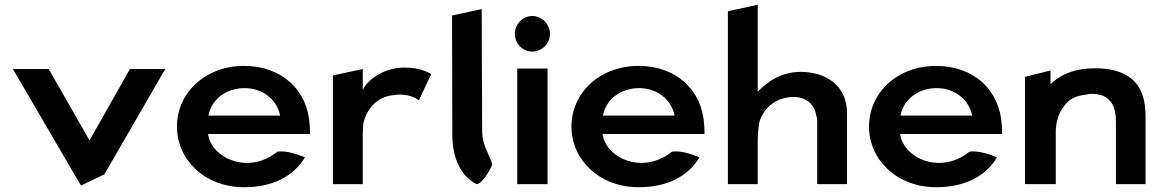

<svg xmlns="http://www.w3.org/2000/svg" viewBox="-20 -771 4865 804"><path d="M184 -482H34L319 6L417 -41L672 -482H524L355 -183Z M851 -210H1278C1278 -222 1278 -234 1277 -246C1269 -395 1159 -495 1002 -495C839 -495 721 -382 721 -241C721 -101 839 13 1002 13C1117 13 1207 -29 1257 -112C1235 -121 1183 -142 1142 -136C1098 -101 1051 -87 1005 -89C925 -93 860 -146 851 -210ZM1153 -287H853C863 -349 922 -402 1004 -402C1081 -402 1140 -353 1153 -287Z M1786 -461C1772 -467 1744 -488 1673 -488C1588 -488 1519 -438 1499 -394V-482L1374 -455V0H1499V-201C1499 -220 1500 -239 1502 -257C1515 -310 1555 -368 1632 -373C1637 -374 1643 -375 1649 -375C1703 -375 1725 -357 1734 -351Z M1975 0C2003 0 2043 -81 2041 -82C2035 -118 1999 -156 1999 -224L1997 -733L1873 -706L1874 -210C1874 -108 1910 -33 1975 0Z M2136 -629C2136 -588 2169 -555 2209 -555C2249 -555 2283 -588 2283 -629C2283 -670 2249 -704 2209 -704C2169 -704 2136 -670 2136 -629ZM2273 0V-484H2146V0Z M2503 -210H2930C2930 -222 2930 -234 2929 -246C2921 -395 2811 -495 2654 -495C2491 -495 2373 -382 2373 -241C2373 -101 2491 13 2654 13C2769 13 2859 -29 2909 -112C2887 -121 2835 -142 2794 -136C2750 -101 2703 -87 2657 -89C2577 -93 2512 -146 2503 -210ZM2805 -287H2505C2515 -349 2574 -402 2656 -402C2733 -402 2792 -353 2805 -287Z M3527 0V-296C3527 -415 3436 -470 3333 -470C3256 -470 3197 -433 3153 -387V-751L3028 -724V0H3153V-175C3153 -205 3155 -234 3160 -261C3178 -317 3227 -365 3304 -365C3360 -365 3393 -329 3398 -287C3400 -281 3402 -274 3402 -268V0Z M3749 -210H4176C4176 -222 4176 -234 4175 -246C4167 -395 4057 -495 3900 -495C3737 -495 3619 -382 3619 -241C3619 -101 3737 13 3900 13C4015 13 4105 -29 4155 -112C4133 -121 4081 -142 4040 -136C3996 -101 3949 -87 3903 -89C3823 -93 3758 -146 3749 -210ZM4051 -287H3751C3761 -349 3820 -402 3902 -402C3979 -402 4038 -353 4051 -287Z M4777 0V-270C4777 -283 4777 -295 4776 -308C4770 -418 4710 -479 4582 -485C4567 -485 4551 -485 4536 -484C4464 -479 4413 -452 4379 -418V-476L4272 -449V0H4401V-216C4401 -264 4415 -301 4437 -328C4455 -355 4486 -371 4530 -375C4536 -377 4542 -378 4549 -378C4623 -378 4653 -338 4653 -260V0Z"/></svg>

Font: Bluebird
Style: Ext
Weight: 400
Designer: Jasper
Foundry: Cannot Into Space Fonts
Version: Version 0.98